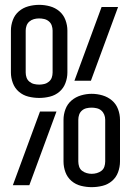

<svg xmlns="http://www.w3.org/2000/svg" viewBox="-20 -764 540 792"><path d="M142 -360Q119 -360 97 -365.5Q75 -371 58 -385.5Q41 -400 33 -421.5Q25 -443 25 -465V-638Q25 -660 33 -681.5Q41 -703 58 -717.5Q75 -732 97 -738Q119 -744 142 -744Q164 -744 186 -738Q208 -732 225 -717.5Q242 -703 250 -681.5Q258 -660 258 -638V-465Q258 -443 250 -421.5Q242 -400 225 -385.5Q208 -371 186 -365.5Q164 -360 142 -360ZM287 -431 399 -735H467L355 -431ZM142 -415Q152 -415 162.5 -417.5Q173 -420 181.5 -427Q190 -434 193.5 -444Q197 -454 197 -465V-638Q197 -648 193.5 -658.5Q190 -669 181.5 -676Q173 -683 162.5 -685.5Q152 -688 141 -688Q130 -688 119.5 -685Q109 -682 101 -675Q93 -668 89.5 -658Q86 -648 86 -638V-465Q86 -454 89.5 -444Q93 -434 101.5 -427Q110 -420 120.5 -417.5Q131 -415 142 -415ZM358 8Q336 8 314 2.5Q292 -3 275 -17.5Q258 -32 250 -53.5Q242 -75 242 -98V-270Q242 -292 250 -313.5Q258 -335 275 -349.5Q292 -364 314 -370.5Q336 -377 358 -377Q381 -377 403 -370.5Q425 -364 442 -349.5Q459 -335 467 -313.5Q475 -292 475 -270V-98Q475 -75 467 -53.5Q459 -32 442 -17.5Q425 -3 403 2.5Q381 8 358 8ZM358 -47Q369 -47 379.5 -50Q390 -53 398.5 -59.5Q407 -66 410.5 -76.5Q414 -87 414 -98V-270Q414 -281 410 -291Q406 -301 398 -308Q390 -315 379 -317.5Q368 -320 358 -320Q347 -320 336.5 -317.5Q326 -315 318 -308Q310 -301 306.5 -291Q303 -281 303 -270V-98Q303 -87 306.5 -76.5Q310 -66 318.5 -59.5Q327 -53 337.5 -50Q348 -47 358 -47ZM33 0 145 -304H213L101 0Z"/></svg>

Font: iosevka_custom_sans_ss08 Light
Style: Regular
Weight: 300
Designer: Belleve Invis
Foundry: Belleve Invis
Version: Version 10.3.0; ttfautohint (v1.8.3)